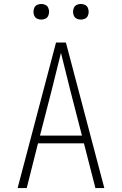

<svg xmlns="http://www.w3.org/2000/svg" viewBox="-20 -950 616 970"><path d="M69 0H115L172 -226H404L462 0H507L313 -735H263ZM182 -265 240 -490Q252 -538 264 -586.5Q276 -635 288 -683Q300 -635 312 -586.5Q324 -538 336 -490L394 -265ZM388 -851Q399 -851 409 -855.5Q419 -860 423.5 -870Q428 -880 428 -890Q428 -901 423.5 -911Q419 -921 409 -925.5Q399 -930 388 -930Q378 -930 368 -925.5Q358 -921 353.5 -911Q349 -901 349 -890Q349 -880 353.5 -870Q358 -860 368 -855.5Q378 -851 388 -851ZM188 -851Q199 -851 209 -855.5Q219 -860 223.5 -870Q228 -880 228 -890Q228 -901 223.5 -911Q219 -921 209 -925.5Q199 -930 188 -930Q178 -930 168 -925.5Q158 -921 153.5 -911Q149 -901 149 -890Q149 -880 153.5 -870Q158 -860 168 -855.5Q178 -851 188 -851Z"/></svg>

Font: Iosevka Sparkle Extralight
Style: Regular
Weight: 200
Designer: Belleve Invis
Foundry: Belleve Invis
Version: Version 4.5.0; ttfautohint (v1.8.3)